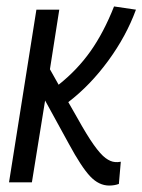

<svg xmlns="http://www.w3.org/2000/svg" viewBox="-20 -566 442 596"><path d="M8 0 93 -536H164L135 -351L162 -303Q220 -349 261 -407Q302 -465 334 -546L402 -536Q372 -454 316 -377.5Q260 -301 192 -249L220 -200Q250 -146 271 -116.5Q292 -87 307.5 -75.5Q323 -64 337 -63Q345 -62 355 -64L349 5Q335 10 319 10Q287 10 260 -18.5Q233 -47 194 -119L120 -254L79 0Z"/></svg>

Font: Georama SemiCondensed
Style: Italic
Weight: 400
Width: 4
Italic angle: -9°
Designer: Jean-Baptiste Levee
Foundry: Production Type
Version: Version 1.000